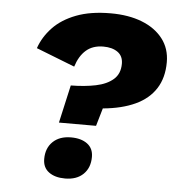

<svg xmlns="http://www.w3.org/2000/svg" viewBox="-50 -716 707 771"><g transform="rotate(5 303.5 -330.5)"><path d="M196.4 -214 230.8 -366.6Q287 -367.2 331.2 -376.3Q375.4 -385.4 401.5 -408.1Q427.6 -430.8 427.6 -471.2Q427.6 -502.4 405.6 -518Q383.6 -533.6 347.8 -533.6Q305.2 -533.6 278.3 -510.2Q251.4 -486.8 237.8 -443.2L82.2 -504Q97.8 -549.6 133.3 -587.2Q168.8 -624.8 226.6 -647Q284.4 -669.2 366 -669.2Q438 -669.2 491.9 -648.1Q545.8 -627 576.3 -587.5Q606.8 -548 606.8 -493.2Q606.8 -430.4 578.7 -386.6Q550.6 -342.8 496.9 -317.9Q443.2 -293 367 -286L346 -214ZM240 7.6Q199.4 7.6 174.8 -10.6Q150.2 -28.8 150.2 -63.4Q150.2 -107 177.1 -133Q204 -159 250.6 -159Q291.2 -159 315.8 -140.8Q340.4 -122.6 340.4 -88Q340.4 -44.4 313.7 -18.4Q287 7.6 240 7.6Z"/></g></svg>

Font: Work Sans
Style: Italic
Weight: 400
Italic angle: -13°
Designer: Wei Huang
Foundry: Wei Huang
Version: Version 2.012